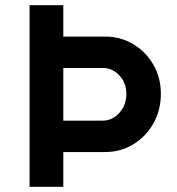

<svg xmlns="http://www.w3.org/2000/svg" viewBox="-20 -720 684 740"><path d="M94 0V-700H224V-579H385Q445 -579 494 -549.5Q543 -520 571.5 -470Q600 -420 600 -358Q600 -296 571.5 -245Q543 -194 494 -164Q445 -134 385 -134H224V0ZM224 -255H376Q413 -255 440 -285Q467 -315 467 -358Q467 -401 440 -429.5Q413 -458 376 -458H224Z"/></svg>

Font: Lexend Deca Medium
Style: Regular
Weight: 500
Designer: Bonnie Shaver-Troup, Thomas Jockin
Foundry: Lexend
Version: Version 1.008; ttfautohint (v1.8.4.7-5d5b)